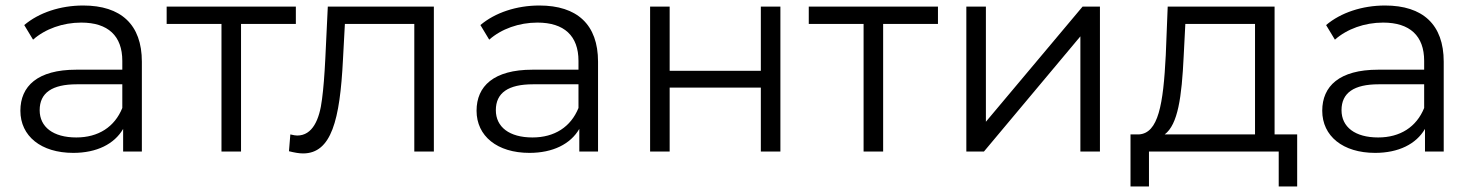

<svg xmlns="http://www.w3.org/2000/svg" viewBox="-20 -550 5349 697"><path d="M246 5C331 5 395 -27 427 -82V0H495V-326C495 -461 419 -530 282 -530C199 -530 121 -504 68 -459L100 -406C144 -445 208 -468 275 -468C372 -468 424 -420 424 -329V-297H257C116 -297 54 -237 54 -148C54 -56 129 5 246 5ZM124 -150C124 -213 169 -244 259 -244H424V-158C396 -89 337 -51 257 -51C173 -51 124 -89 124 -150Z M585 -463H784V0H855V-463H1054V-526H585Z M1029 -1C1049 4 1066 7 1080 7C1183 7 1214 -114 1225 -333L1232 -463H1484V0H1555V-526H1170L1161 -338C1158 -277 1154 -227 1149 -190C1140 -115 1114 -58 1059 -58C1054 -58 1046 -59 1034 -62Z M1902 5C1987 5 2051 -27 2083 -82V0H2151V-326C2151 -461 2075 -530 1938 -530C1855 -530 1777 -504 1724 -459L1756 -406C1800 -445 1864 -468 1931 -468C2028 -468 2080 -420 2080 -329V-297H1913C1772 -297 1710 -237 1710 -148C1710 -56 1785 5 1902 5ZM1780 -150C1780 -213 1825 -244 1915 -244H2080V-158C2052 -89 1993 -51 1913 -51C1829 -51 1780 -89 1780 -150Z M2340 0H2411V-232H2742V0H2813V-526H2742V-293H2411V-526H2340Z M2916 -463H3115V0H3186V-463H3385V-526H2916Z M3488 -526V0H3552L3902 -418V0H3973V-526H3910L3559 -108V-526Z M4151 127V0H4622V127H4689V-62H4607V-526H4219L4212 -350C4203 -170 4185 -66 4114 -62H4084V127ZM4208 -62C4256 -98 4270 -197 4277 -346L4283 -463H4536V-62Z M4972 5C5057 5 5121 -27 5153 -82V0H5221V-326C5221 -461 5145 -530 5008 -530C4925 -530 4847 -504 4794 -459L4826 -406C4870 -445 4934 -468 5001 -468C5098 -468 5150 -420 5150 -329V-297H4983C4842 -297 4780 -237 4780 -148C4780 -56 4855 5 4972 5ZM4850 -150C4850 -213 4895 -244 4985 -244H5150V-158C5122 -89 5063 -51 4983 -51C4899 -51 4850 -89 4850 -150Z"/></svg>

Font: Malon Grotesk
Style: Regular
Weight: 400
Designer: Julieta Ulanovsky
Foundry: Julieta Ulanovsky
Version: Version 7.200